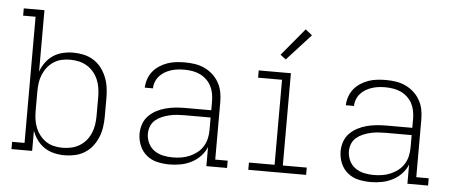

<svg xmlns="http://www.w3.org/2000/svg" viewBox="-51 -872 2351 999"><g transform="rotate(5 1125.0 -373.0)"><path d="M314 8Q287 8 259.5 1.5Q232 -5 209.5 -20Q187 -35 170.5 -57.5Q154 -80 145 -106V0H37V-38H102V-697H37V-735H145V-414Q154 -440 170.5 -462.5Q187 -485 209.5 -500Q232 -515 259.5 -521.5Q287 -528 314 -528Q342 -528 369 -522Q396 -516 419.5 -501.5Q443 -487 460 -465Q477 -443 487.5 -417.5Q498 -392 502 -364.5Q506 -337 506 -310V-210Q506 -183 502 -155.5Q498 -128 487.5 -102.5Q477 -77 460 -55Q443 -33 419.5 -18.5Q396 -4 369 2Q342 8 314 8ZM301 -30Q324 -30 346.5 -35Q369 -40 389 -52Q409 -64 423.5 -81.5Q438 -99 447 -120Q456 -141 459.5 -164Q463 -187 463 -210V-310Q463 -333 459.5 -356Q456 -379 447 -400Q438 -421 423.5 -438.5Q409 -456 389 -468Q369 -480 346.5 -485Q324 -490 301 -490Q278 -490 256 -485Q234 -480 215 -467.5Q196 -455 182 -437Q168 -419 159.5 -398Q151 -377 148 -355Q145 -333 145 -310V-210Q145 -187 148 -165Q151 -143 159.5 -122Q168 -101 182 -83Q196 -65 215 -52.5Q234 -40 256 -35Q278 -30 301 -30Z M863 8Q831 8 799.5 1Q768 -6 743.5 -26Q719 -46 706.5 -76Q694 -106 694 -138Q694 -164 702.5 -188.5Q711 -213 729 -231.5Q747 -250 770 -262Q793 -274 818 -280.5Q843 -287 868.5 -289.5Q894 -292 920 -292H1055V-340Q1055 -360 1051 -380.5Q1047 -401 1037.5 -419Q1028 -437 1012.5 -451.5Q997 -466 978.5 -474.5Q960 -483 939.5 -486.5Q919 -490 898 -490Q880 -490 862.5 -488Q845 -486 828 -480.5Q811 -475 795.5 -466Q780 -457 768 -443.5Q756 -430 749.5 -413Q743 -396 743 -379H700Q701 -402 708.5 -424Q716 -446 730.5 -464Q745 -482 765 -495Q785 -508 807 -515.5Q829 -523 852 -525.5Q875 -528 898 -528Q924 -528 950 -524Q976 -520 999.5 -509Q1023 -498 1042.5 -480.5Q1062 -463 1075 -440Q1088 -417 1093 -391.5Q1098 -366 1098 -340V-38H1163V0H1055V-100Q1044 -73 1023.5 -51.5Q1003 -30 976.5 -16.5Q950 -3 921 2.5Q892 8 863 8ZM876 -30Q898 -30 920.5 -33.5Q943 -37 964 -46Q985 -55 1003 -69Q1021 -83 1033 -102.5Q1045 -122 1050 -144Q1055 -166 1055 -189V-254H920Q900 -254 880 -252.5Q860 -251 840.5 -246.5Q821 -242 802 -234Q783 -226 767.5 -213Q752 -200 744.5 -181Q737 -162 737 -142Q737 -117 748 -93.5Q759 -70 779.5 -55.5Q800 -41 825 -35.5Q850 -30 876 -30Z M1274 0V-38H1408V-482H1283V-520H1451V-38H1576V0ZM1418 -589 1389 -611 1508 -754 1543 -726Z M1913 8Q1881 8 1849.5 1Q1818 -6 1793.5 -26Q1769 -46 1756.5 -76Q1744 -106 1744 -138Q1744 -164 1752.5 -188.5Q1761 -213 1779 -231.5Q1797 -250 1820 -262Q1843 -274 1868 -280.5Q1893 -287 1918.5 -289.5Q1944 -292 1970 -292H2105V-340Q2105 -360 2101 -380.5Q2097 -401 2087.5 -419Q2078 -437 2062.5 -451.5Q2047 -466 2028.5 -474.5Q2010 -483 1989.5 -486.5Q1969 -490 1948 -490Q1930 -490 1912.5 -488Q1895 -486 1878 -480.5Q1861 -475 1845.5 -466Q1830 -457 1818 -443.5Q1806 -430 1799.5 -413Q1793 -396 1793 -379H1750Q1751 -402 1758.5 -424Q1766 -446 1780.5 -464Q1795 -482 1815 -495Q1835 -508 1857 -515.5Q1879 -523 1902 -525.5Q1925 -528 1948 -528Q1974 -528 2000 -524Q2026 -520 2049.5 -509Q2073 -498 2092.5 -480.5Q2112 -463 2125 -440Q2138 -417 2143 -391.5Q2148 -366 2148 -340V-38H2213V0H2105V-100Q2094 -73 2073.5 -51.5Q2053 -30 2026.5 -16.5Q2000 -3 1971 2.5Q1942 8 1913 8ZM1926 -30Q1948 -30 1970.5 -33.5Q1993 -37 2014 -46Q2035 -55 2053 -69Q2071 -83 2083 -102.5Q2095 -122 2100 -144Q2105 -166 2105 -189V-254H1970Q1950 -254 1930 -252.5Q1910 -251 1890.5 -246.5Q1871 -242 1852 -234Q1833 -226 1817.5 -213Q1802 -200 1794.5 -181Q1787 -162 1787 -142Q1787 -117 1798 -93.5Q1809 -70 1829.5 -55.5Q1850 -41 1875 -35.5Q1900 -30 1926 -30Z"/></g></svg>

Font: Iosevka Etoile Extralight
Style: Regular
Weight: 200
Designer: Belleve Invis
Foundry: Belleve Invis
Version: Version 22.1.2; ttfautohint (v1.8.4)